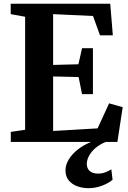

<svg xmlns="http://www.w3.org/2000/svg" viewBox="-20 -763 690 1032"><path d="M115 -65.5V-673L37.5 -687V-743H572.5L586.5 -573H517.5L480 -677L265.5 -687V-414L401.5 -417.5L421 -504H479.5V-257H421L402.5 -349L265.5 -352V-59L504.5 -73L566.5 -207.5L639.5 -187L611 0H38V-54ZM454.5 248.5Q424.5 248.5 396.2 238.5Q368 228.5 350 207.2Q332 186 332 152.5Q332 123 349.8 93.8Q367.5 64.5 399 40Q430.5 15.5 471.5 -1L503 -5L550 -1Q515.5 13 492.2 33.5Q469 54 457.8 76Q446.5 98 446.5 117.5Q446.5 142.5 462.2 156.2Q478 170 507 170Q529 170 545.8 163.2Q562.5 156.5 578.5 147.5L585 203Q566 220.5 530.2 234.5Q494.5 248.5 454.5 248.5Z"/></svg>

Font: Merriweather 36pt
Style: Bold
Weight: 700
Designer: Eben Sorkin
Foundry: Eben Sorkin
Version: Version 2.100